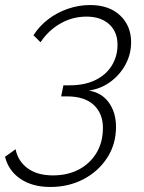

<svg xmlns="http://www.w3.org/2000/svg" viewBox="-51 -596 574 763"><path d="M149 147Q78 147 30.5 115Q-17 83 -31 27L11 -3Q20 44 58.5 72.5Q97 101 159 101Q218 101 262.5 77.5Q307 54 332.5 11.5Q358 -31 358 -88Q358 -145 321.5 -179Q285 -213 215 -213H192L201 -257H226Q285 -257 327.5 -277.5Q370 -298 393 -335Q416 -372 416 -418Q416 -470 382.5 -500Q349 -530 293 -530Q237 -530 189 -502.5Q141 -475 110 -428L82 -456Q105 -492 140 -519Q175 -546 218.5 -561Q262 -576 307 -576Q382 -576 426 -535Q470 -494 470 -428Q470 -381 448 -340Q426 -299 388 -271Q350 -243 302 -236Q353 -228 381.5 -188.5Q410 -149 410 -92Q410 -23 375 31Q340 85 281 116Q222 147 149 147Z"/></svg>

Font: Raleway Thin Light
Style: Italic
Weight: 300
Italic angle: -12°
Version: Version 4.026